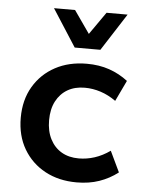

<svg xmlns="http://www.w3.org/2000/svg" viewBox="-51 -738 606 790"><g transform="rotate(5 251.5 -343.0)"><path d="M295 10Q221 10 164.5 -20.5Q108 -51 75.5 -106Q43 -161 43 -235Q43 -309 75.5 -364Q108 -419 164.5 -449.5Q221 -480 295 -480Q346 -480 388 -465.5Q430 -451 465 -424L424 -338Q393 -360 360.5 -370.5Q328 -381 295 -381Q254 -381 224 -363.5Q194 -346 177 -313.5Q160 -281 160 -235Q160 -190 177 -157Q194 -124 224 -106.5Q254 -89 295 -89Q328 -89 360.5 -99.5Q393 -110 424 -132L465 -46Q430 -19 388 -4.5Q346 10 295 10ZM239 -542 140 -696H227L292 -603L357 -696H444L345 -542Z"/></g></svg>

Font: Gantari SemiBold
Style: Regular
Weight: 600
Designer: Anugrah Pasau
Foundry: Lafontype
Version: Version 1.000; ttfautohint (v1.8.3)